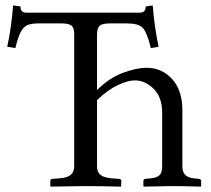

<svg xmlns="http://www.w3.org/2000/svg" viewBox="-20 -692 785 714"><path d="M255.9 -565.9Q255.9 -588.9 245.6 -596.9Q235.4 -605 207 -605H125Q95.7 -605 81.3 -598.4Q66.9 -591.8 57.1 -573.2Q47.4 -554.7 37.1 -513.2L6.8 -518.1Q21.5 -583 28.8 -671.9L56.2 -668Q56.2 -645 77.1 -645H500Q522 -645 522 -668L547.9 -671.9Q554.2 -591.8 569.8 -518.1L541 -513.2Q526.4 -572.8 510.3 -588.9Q494.1 -605 452.1 -605H389.2Q361.3 -605 351.1 -596.4Q340.8 -587.9 340.8 -563V-356.9Q385.7 -401.9 436.3 -420.9Q486.8 -439.9 524.9 -439.9Q581.5 -439.9 619.9 -398.2Q658.2 -356.4 658.2 -282.2V-74.2Q658.2 -52.7 668.5 -42Q678.7 -31.2 701.2 -28.8L719.2 -26.9Q728 -25.9 728 -19V0L726.1 2Q658.2 0 619.1 0L515.1 2L513.2 0V-19Q513.2 -25.9 521 -26.9L540 -28.8Q564.9 -31.2 574.2 -41.5Q583 -51.8 583 -74.2V-273.9Q583 -330.1 551.5 -361.6Q520 -393.1 481 -393.1Q455.6 -393.1 418.5 -375.7Q381.3 -358.4 340.8 -319.8V-74.2Q340.8 -51.8 353.8 -41.5Q366.7 -31.2 396 -28.8L421.9 -26.9Q431.2 -25.9 431.2 -19L430.2 0L431.2 2Q337.9 0 298.8 0L168.9 2L167 0V-19Q167 -25.9 174.8 -26.9L201.2 -28.8Q231.4 -31.2 243.2 -42Q255.9 -52.7 255.9 -74.2Z"/></svg>

Font: Linux Libertine G
Style: Regular
Weight: 400
Designer: Philipp H. Poll
Foundry: Philipp H. Poll
Version: Version 4.7.5